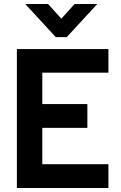

<svg xmlns="http://www.w3.org/2000/svg" viewBox="-20 -947 611 967"><path d="M261 -760 107 -927H222L289 -853L356 -927H470L316 -760ZM65 -700H526V-581H193V-423H420V-303H193V-120H526V0H65Z"/></svg>

Font: Haskoy Bold
Style: Regular
Weight: 700
Designer: Ertekin Erdin
Foundry: Ertekin Erdin
Version: Version 1.500; ttfautohint (v1.8.3)